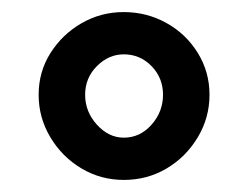

<svg xmlns="http://www.w3.org/2000/svg" viewBox="-20 -735 411 318"><path d="M185 -437Q147 -437 115 -456Q83 -475 63.5 -507.5Q44 -540 44 -578Q44 -616 63.5 -647Q83 -678 115 -696.5Q147 -715 185 -715Q223 -715 255.5 -697Q288 -679 307.5 -647.5Q327 -616 327 -578Q327 -540 307.5 -507.5Q288 -475 256 -456Q224 -437 185 -437ZM185 -507Q212 -507 231 -528.5Q250 -550 250 -578Q250 -606 231 -625.5Q212 -645 185 -645Q160 -645 140.5 -625.5Q121 -606 121 -578Q121 -550 140.5 -528.5Q160 -507 185 -507Z"/></svg>

Font: Figtree Light Medium
Style: Regular
Weight: 500
Version: Version 2.001;gftools[0.9.30]